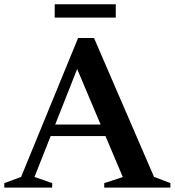

<svg xmlns="http://www.w3.org/2000/svg" viewBox="-30 -854 796 874"><path d="M171.5 -234.5V-287H509.5V-234.5ZM671 -49 745.5 -20.5V0H444.5V-20.5L529 -48L308.5 -570L333.5 -571L127 -48.5L207.5 -20.5V0H-10.5V-20.5L66 -48.5L325.5 -681H398ZM219 -774V-834.5H497V-774Z"/></svg>

Font: Newsreader 24pt SemiBold
Style: Regular
Weight: 600
Designer: Hugues Gentile
Foundry: Production Type
Version: Version 1.003